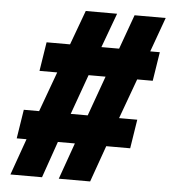

<svg xmlns="http://www.w3.org/2000/svg" viewBox="-51 -752 711 799"><g transform="rotate(5 304.5 -352.5)"><path d="M22 0 76 -152H35L54 -273H118L179 -440H105L124 -561H222L275 -705H406L353 -561H427L479 -705H609L557 -561H597L578 -440H513L452 -273H528L509 -152H409L355 0H224L278 -152H207L154 0ZM250 -273H321L381 -440H310Z"/></g></svg>

Font: Winston Black
Style: Italic
Weight: 900
Italic angle: -9°
Designer: Original fonts by Vernon Adams / Changes by Cristiano Sobral
Foundry: VOriginal fonts by Vernon Adams / Changes by Cristiano Sobral
Version: Version 2.503;July 17, 2020;FontCreator 13.0.0.2655 64-bit